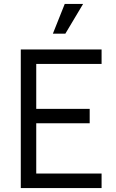

<svg xmlns="http://www.w3.org/2000/svg" viewBox="-20 -950 588 970"><path d="M85 0V-700.2H493.2V-627H163.1V-399.9H433.1V-327.1H163.1V-73.2H493.2V0ZM247.1 -779.8 307.1 -930.2H399.9L310.1 -779.8Z"/></svg>

Font: Uncut Sans
Style: Regular
Weight: 400
Designer: Kasper Nordkvist
Foundry: UNCUT.wtf
Version: Version 1.304;Glyphs 3.2 (3246)